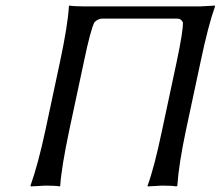

<svg xmlns="http://www.w3.org/2000/svg" viewBox="-20 -668 794 691"><path d="M701.2 -645Q701.2 -645 753.9 -647.9V-645Q729.5 -577.1 701.7 -444.8L649.4 -200.2Q623.5 -78.1 618.2 0L615.2 2.9Q597.7 0 564 0Q564 0 511.2 2.9V0Q535.6 -66.4 563.5 -200.2L615.7 -444.8Q640.1 -560.5 638.2 -587.9Q633.8 -595.2 629.4 -598.1Q625 -601.1 614.7 -601.1H348.6Q333 -601.1 319.8 -587.9Q305.7 -560.1 281.7 -444.8L229.5 -200.2Q201.2 -66.4 196.8 0L195.3 2.9Q178.7 0 144 0L91.3 2.9L89.8 0Q117.7 -79.1 143.6 -200.2L195.8 -444.8Q224.1 -577.6 228 -645L229.5 -647.9Q247.1 -645 281.2 -645Z"/></svg>

Font: Linux Biolinum O
Style: Italic
Weight: 400
Italic angle: -12°
Designer: Philipp H. Poll
Foundry: Philipp H. Poll
Version: Version 1.1.3